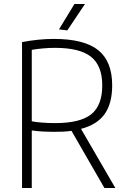

<svg xmlns="http://www.w3.org/2000/svg" viewBox="-20 -947 640 967"><path d="M340 -288Q320 -285 297.5 -284Q275 -283 250 -283Q225 -283 197.5 -284.5Q170 -286 140 -290V0H91V-735Q133 -743 173 -747Q213 -751 251 -751Q404 -751 474.5 -694.5Q545 -638 545 -517Q545 -426 507 -372.5Q469 -319 388 -298L561 0H506ZM257 -327Q384 -327 439.5 -371.5Q495 -416 495 -517Q495 -616 438.5 -661Q382 -706 257 -706Q230 -706 199.5 -703.5Q169 -701 140 -696V-336Q160 -332 192.5 -329.5Q225 -327 257 -327ZM277 -799 355 -927H408L319 -794Z"/></svg>

Font: Encode Sans Narrow
Style: ExtraLight
Weight: 200
Designer: Pablo Impallari, Andres Torresi
Foundry: Pablo Impallari, Andres Torresi
Version: Version 1.000; ttfautohint (v1.00) -l 8 -r 50 -G 200 -x 14 -